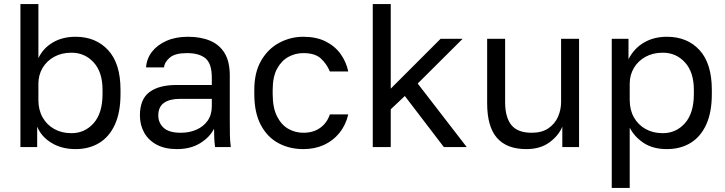

<svg xmlns="http://www.w3.org/2000/svg" viewBox="-20 -720 3550 940"><path d="M350 10Q282 10 232 -20.5Q182 -51 162 -100V0H80V-700H168V-435Q191 -484 238.5 -512Q286 -540 350 -540Q449 -540 509.5 -474.5Q570 -409 570 -280V-260Q570 -170 542.5 -110Q515 -50 465.5 -20Q416 10 350 10ZM330 -68Q395 -68 438.5 -117Q482 -166 482 -260V-280Q482 -367 438.5 -414.5Q395 -462 330 -462Q282 -462 245.5 -442Q209 -422 188.5 -387.5Q168 -353 168 -310V-230Q168 -182 188.5 -145.5Q209 -109 245.5 -88.5Q282 -68 330 -68Z M846 10Q788 10 747.5 -11.5Q707 -33 686 -70.5Q665 -108 665 -155Q665 -234 711.5 -269Q758 -304 845 -304H1017V-340Q1017 -408 986.5 -434Q956 -460 895 -460Q838 -460 812 -438.5Q786 -417 783 -390H695Q698 -433 724 -466.5Q750 -500 795 -520Q840 -540 900 -540Q963 -540 1009 -520.5Q1055 -501 1080 -459.5Q1105 -418 1105 -350V-135Q1105 -93 1105.5 -61.5Q1106 -30 1110 0H1033Q1030 -23 1029 -43.5Q1028 -64 1028 -90Q1007 -48 960 -19Q913 10 846 10ZM865 -70Q907 -70 941.5 -85Q976 -100 996.5 -129Q1017 -158 1017 -200V-236H860Q811 -236 783 -216.5Q755 -197 755 -155Q755 -118 781.5 -94Q808 -70 865 -70Z M1465 10Q1397 10 1342.5 -19.5Q1288 -49 1256.5 -109Q1225 -169 1225 -260V-280Q1225 -366 1259 -424Q1293 -482 1348 -511Q1403 -540 1465 -540Q1528 -540 1573.5 -517.5Q1619 -495 1647 -456.5Q1675 -418 1685 -370H1595Q1579 -408 1550.5 -434Q1522 -460 1465 -460Q1426 -460 1392 -441.5Q1358 -423 1336.5 -383.5Q1315 -344 1315 -280V-260Q1315 -192 1336.5 -150Q1358 -108 1392 -89Q1426 -70 1465 -70Q1514 -70 1547.5 -94Q1581 -118 1595 -160H1685Q1673 -108 1642 -69.5Q1611 -31 1566 -10.5Q1521 10 1465 10Z M1805 0V-700H1893V-286L2137 -530H2245L2025 -311L2265 0H2153L1962 -250L1893 -185V0Z M2557 10Q2461 10 2413 -45Q2365 -100 2365 -215V-530H2453V-220Q2453 -146 2483.5 -108Q2514 -70 2583 -70Q2633 -70 2665 -92Q2697 -114 2712 -148.5Q2727 -183 2727 -220V-530H2815V0H2733V-100Q2715 -56 2670 -23Q2625 10 2557 10Z M2975 200V-530H3057V-430Q3084 -483 3132.5 -511.5Q3181 -540 3245 -540Q3345 -540 3405 -474.5Q3465 -409 3465 -280V-260Q3465 -170 3437.5 -110Q3410 -50 3360.5 -20Q3311 10 3245 10Q3177 10 3131.5 -20Q3086 -50 3063 -95V200ZM3225 -68Q3290 -68 3333.5 -117Q3377 -166 3377 -260V-280Q3377 -367 3333.5 -414.5Q3290 -462 3225 -462Q3177 -462 3140.5 -442Q3104 -422 3083.5 -387.5Q3063 -353 3063 -310V-230Q3063 -182 3083.5 -145.5Q3104 -109 3140.5 -88.5Q3177 -68 3225 -68Z"/></svg>

Font: Golos Text
Style: Regular
Weight: 400
Designer: A.Korolkova, Vitaly Kuzmin
Foundry: ParaType Ltd
Version: Version 2.004